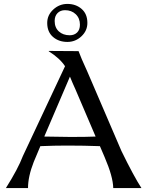

<svg xmlns="http://www.w3.org/2000/svg" viewBox="-20 -960 770 980"><path d="M10 0Q72 -98 97 -164L312 -622Q285 -663 229 -698V-700L381 -699Q392 -668 426 -594L600 -189Q663 -60 702 0H558Q557 -58 514 -158L490 -214Q409 -217 321 -217Q258 -217 186 -214L152 -133Q123 -59 123 0ZM206 -263Q292 -261 341 -261Q423 -261 468 -263L365 -504Q360 -515 350.5 -536.5Q341 -558 337 -569ZM324 -746Q280 -746 250.5 -771.5Q221 -797 221 -843Q221 -883 252 -911.5Q283 -940 324 -940Q367 -940 396.5 -914.5Q426 -889 426 -843Q426 -803 395.5 -774.5Q365 -746 324 -746ZM336 -780Q359 -780 373.5 -794Q388 -808 388 -834Q388 -867 366.5 -887.5Q345 -908 312 -908Q288 -908 273.5 -893Q259 -878 259 -853Q259 -819 280.5 -799.5Q302 -780 336 -780Z"/></svg>

Font: Coconat
Style: Regular
Weight: 400
Designer: Sara Lavazza
Foundry: Collletttivo
Version: Version 1.000;Glyphs 3.2 (3217)